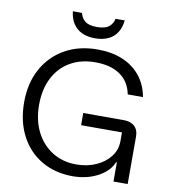

<svg xmlns="http://www.w3.org/2000/svg" viewBox="-94 -943 912 1033"><g transform="rotate(10 362.5 -427.0)"><path d="M372.5 10Q275.8 10 202.1 -33.3Q128.3 -76.7 87.5 -155Q46.7 -233.3 46.7 -337.5Q46.7 -441.7 89.6 -520Q132.5 -598.3 209.2 -641.7Q285.8 -685 387.5 -685Q465 -685 524.2 -660.4Q583.3 -635.8 621.2 -589.2Q659.2 -542.5 671.7 -475H588.3Q575 -543.3 523.3 -579.2Q471.7 -615 387.5 -615Q309.2 -615 250.8 -581.2Q192.5 -547.5 160.4 -485Q128.3 -422.5 128.3 -337.5Q128.3 -253.3 160.4 -190Q192.5 -126.7 249.6 -91.2Q306.7 -55.8 380 -55.8Q440 -55.8 488.3 -77.5Q536.7 -99.2 565 -136.2Q593.3 -173.3 593.3 -220V-268.3H370V-335H591.7Q629.2 -335 650.4 -315.4Q671.7 -295.8 671.7 -260V0H594.2V-105H590Q569.2 -53.3 508.8 -21.7Q448.3 10 372.5 10ZM361.7 -741.7Q320 -741.7 290 -755.8Q260 -770 242.1 -797.5Q224.2 -825 220 -864.2H270Q275.8 -836.7 296.7 -820Q317.5 -803.3 361.7 -803.3Q405.8 -803.3 426.7 -820Q447.5 -836.7 453.3 -864.2H503.3Q499.2 -825 481.7 -797.5Q464.2 -770 433.8 -755.8Q403.3 -741.7 361.7 -741.7Z"/></g></svg>

Font: Funnel Display Light
Style: Regular
Weight: 300
Designer: NORD ID, Kristian Moeller
Foundry: Dicotype
Version: Version 1.000